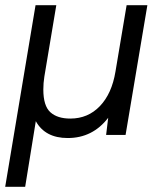

<svg xmlns="http://www.w3.org/2000/svg" viewBox="-38 -520 616 740"><path d="M99 -500H179L133 -225Q129 -200 129 -175Q129 -112 156 -87.5Q183 -63 233 -63Q301 -63 347 -111Q393 -159 407 -244L450 -500H530L446 0H371L379 -66Q319 12 223 12Q136 12 100 -53L59 200H-18Z"/></svg>

Font: Oak Sans
Style: Italic
Weight: 400
Italic angle: -9.49998°
Foundry: Erik Kennedy, Walven
Version: Version 1.000